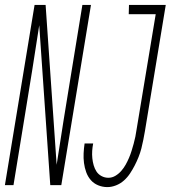

<svg xmlns="http://www.w3.org/2000/svg" viewBox="-50 -755 696 783"><path d="M-30 0 91 -735H136L181 -83Q195 -173 209 -262.5Q223 -352 238 -441L286 -735H321L200 0H155L110 -652Q96 -562 82 -472.5Q68 -383 53 -294L5 0ZM388 8Q368 8 350 0.5Q332 -7 320 -21Q308 -35 301.5 -53Q295 -71 292.5 -90.5Q290 -110 291 -130Q292 -150 295 -170H330Q327 -155 326 -140Q325 -125 326.5 -110Q328 -95 332 -81Q336 -67 343.5 -55.5Q351 -44 364 -37Q377 -30 392 -30Q407 -30 420.5 -38Q434 -46 444.5 -58Q455 -70 462.5 -83.5Q470 -97 476 -111Q482 -125 486.5 -139.5Q491 -154 495 -168.5Q499 -183 502 -197.5Q505 -212 507 -227L585 -697H475L476 -735H626L541 -220Q538 -203 534.5 -185Q531 -167 526.5 -149.5Q522 -132 515 -114.5Q508 -97 499.5 -80.5Q491 -64 480.5 -48Q470 -32 455.5 -19Q441 -6 423 1Q405 8 388 8Z"/></svg>

Font: Iosevka XLt Ex Obl
Style: Regular
Weight: 200
Width: 7
Italic angle: -9°
Monospace: yes
Designer: Belleve Invis
Foundry: Belleve Invis
Version: Version 32.5.0; ttfautohint (v1.8.4)